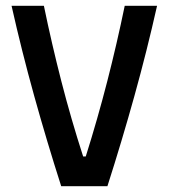

<svg xmlns="http://www.w3.org/2000/svg" viewBox="-20 -645 584 665"><path d="M192 0Q142 -156 98.5 -312.5Q55 -469 20 -625H132Q159 -494 192.5 -363.5Q226 -233 268 -103H277Q318 -233 351.5 -363.5Q385 -494 412 -625H524Q489 -469 445.5 -312.5Q402 -156 352 0Z"/></svg>

Font: Changa ExtraLight Medium
Style: Regular
Weight: 500
Version: Version 3.002; ttfautohint (v1.8.2)